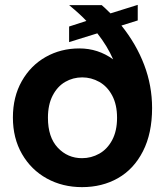

<svg xmlns="http://www.w3.org/2000/svg" viewBox="-20 -761 678 789"><path d="M479 -656Q540 -580 572.5 -494.5Q605 -409 605 -317Q605 -213 567.5 -139.5Q530 -66 465 -29Q400 8 317 8Q237 8 172.5 -27.5Q108 -63 70.5 -128Q33 -193 33 -278Q33 -363 69.5 -427.5Q106 -492 168 -527Q230 -562 306 -562Q383 -562 445 -517Q421 -572 380 -624L264 -588V-652L335 -675Q311 -701 264 -740H398Q411 -729 434 -706L546 -741V-677ZM317 -111Q355 -111 388 -129.5Q421 -148 441 -185.5Q461 -223 461 -277Q461 -331 441 -368.5Q421 -406 388 -424.5Q355 -443 318 -443Q280 -443 248 -424.5Q216 -406 196.5 -368.5Q177 -331 177 -277Q177 -197 217.5 -154Q258 -111 317 -111Z"/></svg>

Font: Fz Poppins SemBd
Style: Regular
Weight: 600
Designer: Ninad Kale (Devanagari), Jonny Pinhorn (Latin)
Foundry: Indian Type Foundry
Version: Vit hóa bi Vntype.Com & FontZin.Com